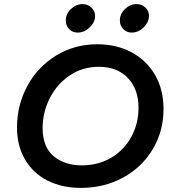

<svg xmlns="http://www.w3.org/2000/svg" viewBox="-20 -924 845 937"><path d="M63 -302Q63 -411 113.5 -504.5Q164 -598 254 -653Q344 -708 455 -708Q549 -708 622.5 -668.5Q696 -629 737 -557.5Q778 -486 778 -393Q778 -283 725 -195Q672 -107 580 -57Q488 -7 374 -7Q283 -7 212.5 -42.5Q142 -78 102.5 -145Q63 -212 63 -302ZM656 -398Q656 -489 604 -543.5Q552 -598 462 -598Q383 -598 320.5 -556Q258 -514 223 -445Q188 -376 188 -299Q188 -207 241.5 -162Q295 -117 379 -117Q460 -117 523 -154.5Q586 -192 621 -256.5Q656 -321 656 -398ZM301 -824Q301 -856 326 -880Q351 -904 383 -904Q408 -904 426 -887Q444 -870 444 -846Q444 -815 417.5 -790Q391 -765 359 -765Q334 -765 317.5 -782Q301 -799 301 -824ZM565 -824Q565 -856 590 -880Q615 -904 647 -904Q672 -904 689.5 -887.5Q707 -871 707 -847Q707 -816 681 -790.5Q655 -765 623 -765Q598 -765 581.5 -782Q565 -799 565 -824Z"/></svg>

Font: Mali SemiBold
Style: Italic
Weight: 600
Italic angle: -10°
Version: Version 1.000; ttfautohint (v1.6)